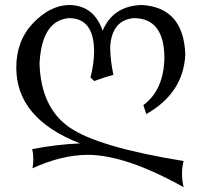

<svg xmlns="http://www.w3.org/2000/svg" viewBox="-20 -504 815 771"><path d="M717.3 247.6Q484.4 117.7 331.5 117.7Q225.6 118.7 110.4 171.9Q113.8 153.3 113.8 135.3Q113.8 114.7 109.4 94.7Q208.5 75.7 301.3 71.8Q45.4 -27.8 45.4 -232.4Q45.4 -340.8 113 -411.4Q180.7 -481.9 255.9 -483.9Q356.9 -483.9 392.1 -380.4Q434.1 -481 549.8 -483.9Q717.3 -474.1 724.1 -285.2Q716.8 -130.4 567.4 -45.9L555.7 -82Q637.2 -142.1 640.1 -270Q640.1 -431.2 517.1 -431.2Q428.7 -423.3 422.4 -314.5Q423.3 -258.3 435.5 -203.6Q398.4 -193.4 358.4 -178.7L343.3 -192.9Q357.4 -246.6 357.9 -296.4Q357.9 -431.2 256.8 -431.2Q147.5 -421.9 138.7 -248.5Q144.5 -71.8 259 7.6Q373.5 86.9 717.3 142.6Q710.9 166.5 710.9 192.9Q710.9 219.2 717.3 247.6Z"/></svg>

Font: Kelvinch
Style: Regular
Weight: 400
Designer: Paul James MIller
Foundry: High-Logic / Made with FontCreator
Version: Version 3.30 September 23, 2016